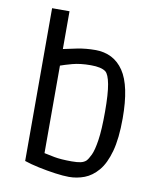

<svg xmlns="http://www.w3.org/2000/svg" viewBox="-85 -820 747 901"><g transform="rotate(10 288.0 -370.0)"><path d="M305 13Q278 13 238.5 7.5Q199 2 159 -6.5Q119 -15 90 -25V-753H173V-573Q198 -579 239 -587Q280 -595 324 -595Q412 -595 459 -525.5Q506 -456 506 -301Q506 -205 489 -143.5Q472 -82 443 -48Q414 -14 378.5 -0.5Q343 13 305 13ZM305 -61Q332 -61 347.5 -64.5Q363 -68 373 -77Q382 -86 393 -109Q404 -132 411.5 -181.5Q419 -231 419 -317Q419 -403 410.5 -448Q402 -493 387 -505Q366 -521 316 -521Q265 -521 228.5 -511Q192 -501 173 -494V-77Q190 -73 222 -67Q254 -61 305 -61Z"/></g></svg>

Font: Ruda
Style: Regular
Weight: 400
Designer: Mariela Monsalve and Angelina Sanchez
Foundry: Mariela Monsalve and Angelina Sanchez
Version: Version 2.000